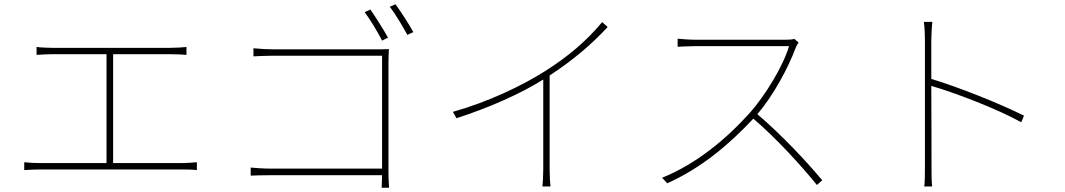

<svg xmlns="http://www.w3.org/2000/svg" viewBox="-20 -860 5010 903"><path d="M152 -639V-602C176 -604 213 -605 225 -605H481V-93H172C147 -93 121 -94 94 -97V-60C122 -62 147 -63 172 -63H834C850 -63 881 -63 906 -60V-97C881 -95 859 -93 834 -93H512V-605H779C807 -605 836 -604 857 -602V-639C837 -637 810 -635 779 -635H225C211 -635 178 -636 152 -639Z M1722 -815 1695 -803C1719 -771 1757 -709 1777 -669L1805 -683C1783 -722 1744 -784 1722 -815ZM1840 -840 1813 -828C1839 -796 1873 -737 1896 -696L1924 -709C1901 -750 1863 -809 1840 -840ZM1172 -633V-595C1191 -596 1236 -598 1268 -598H1777V-67H1256C1218 -67 1176 -70 1159 -72V-34C1180 -35 1214 -36 1257 -36H1777C1776 -5 1775 23 1775 23H1810C1810 23 1807 -15 1807 -52V-567C1807 -584 1808 -608 1809 -629C1786 -628 1768 -628 1748 -628H1267C1237 -628 1201 -630 1172 -633Z M2110 -334 2127 -304C2282 -354 2430 -420 2535 -486V-65C2535 -34 2533 3 2531 17H2569C2567 3 2565 -34 2565 -65V-505C2675 -577 2761 -650 2838 -733L2812 -756C2739 -668 2653 -595 2546 -527C2436 -457 2277 -381 2110 -334Z M3736 -660 3716 -677C3705 -674 3691 -673 3670 -673H3251C3219 -673 3167 -678 3167 -678V-640C3167 -640 3221 -643 3251 -643H3691C3663 -548 3578 -410 3508 -331C3396 -206 3255 -89 3094 -24L3118 2C3278 -69 3412 -183 3523 -302C3631 -210 3753 -76 3822 10L3847 -12C3776 -98 3655 -227 3542 -323C3616 -409 3687 -540 3722 -635C3724 -641 3732 -655 3736 -660Z M4330 -81C4330 -46 4330 -8 4327 17H4364C4361 -8 4361 -46 4361 -81C4361 -96 4361 -279 4360 -456C4471 -424 4670 -348 4783 -285L4796 -316C4675 -376 4491 -449 4360 -489C4360 -554 4360 -617 4360 -669C4360 -688 4362 -731 4365 -757H4325C4329 -730 4330 -690 4330 -669Z"/></svg>

Font: Source Han Sans JP ExtraLight
Style: Regular
Weight: 250
Designer: Ryoko NISHIZUKA 西塚涼子 (kana, bopomofo & ideographs); Paul D. Hunt (Latin, Greek & Cyrillic); Sandoll Communications 산돌커뮤니
Foundry: Adobe
Version: Version 2.001;hotconv 1.0.107;makeotfexe 2.5.65593